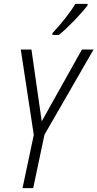

<svg xmlns="http://www.w3.org/2000/svg" viewBox="-20 -969 502 989"><path d="M250 -798V-789H283C328 -824 401 -901 431 -941V-949H368C343 -906 295 -846 250 -798ZM96 0H151L209 -275L462 -714H402L195 -344L142 -714H87L154 -274Z"/></svg>

Font: Noto Sans Condensed Light
Style: Italic
Weight: 300
Width: 3
Italic angle: -12°
Designer: Monotype Design Team
Foundry: Monotype Imaging Inc.
Version: Version 2.013